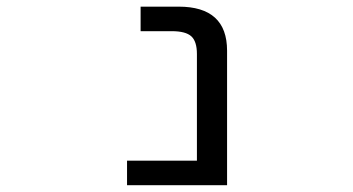

<svg xmlns="http://www.w3.org/2000/svg" viewBox="-20 -544 1040 566"><path d="M560.5 -384.8Q560.5 -421.9 543.9 -437Q527.3 -452.1 486.3 -452.1H394.5V-524.4H506.8Q649.4 -524.4 649.4 -394.5V2H354.5V-70.3H560.5Z"/></svg>

Font: GenEi Gothic M Regular
Style: Regular
Weight: 400
Designer: o_tamon (Modified); [Source Han Sans]
Ryoko NISHIZUKA  (kana & ideographs); Paul D. Hunt (Latin, Greek & Cyrillic); Wenl
Version: Version 1.1a;Original Version 1.004